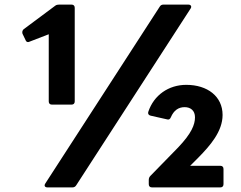

<svg xmlns="http://www.w3.org/2000/svg" viewBox="-20 -778 1049 835"><path d="M186 37H295C302 37 308 34 312 27L809 -741C815 -750 810 -758 799 -758H691C683 -758 678 -755 674 -748L177 20C175 23 174 26 174 28C174 33 178 37 186 37ZM78 -631 91 -604C93 -598 97 -595 102 -595C104 -595 107 -596 109 -597L192 -629V-337C192 -328 197 -323 206 -323H291C300 -323 305 -328 305 -337V-744C305 -753 300 -758 291 -758H237C231 -758 225 -757 220 -753L83 -651C79 -647 77 -643 77 -638C77 -636 77 -633 78 -631ZM625 -292C622 -284 626 -277 635 -275L706 -259C714 -256 720 -260 723 -268C736 -298 756 -312 783 -312C809 -312 828 -297 828 -268C828 -236 813 -198 755 -137L634 -13C629 -8 627 -2 627 5V23C627 32 632 37 641 37H938C947 37 952 32 952 23V-43C952 -52 947 -57 938 -57H807L844 -94C893 -144 948 -206 948 -278C948 -359 882 -409 790 -409C713 -409 649 -364 625 -292Z"/></svg>

Font: LINE Seed JP App_OTF Bold
Style: Regular
Weight: 700
Designer: LINE & Fontrix & Fontworks
Version: Version 1.009